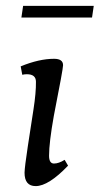

<svg xmlns="http://www.w3.org/2000/svg" viewBox="-20 -627 341 657"><path d="M102.1 9.8Q64 9.8 64 -36.1Q64.5 -56.2 75.2 -126.5Q85.9 -196.8 94.7 -253.4Q103.5 -310.1 103 -347.2Q103 -373 71.8 -373Q64 -373 56.2 -371.1L50.8 -399.9Q113.8 -425.8 165 -425.8Q195.8 -425.8 195.8 -403.8Q195.8 -391.1 164.1 -230Q147.9 -139.2 147.9 -94.2Q147.9 -67.4 164.6 -67.4Q181.2 -67.4 201.2 -80.1L212.9 -60.1Q146 9.8 102.1 9.8ZM300.8 -606.9 294.9 -566.9H53.2L59.1 -606.9Z"/></svg>

Font: Unna-Italic
Style: Italic
Weight: 400
Italic angle: -8°
Designer: Jorge de Buen U.
Foundry: Omnibus-Type
Version: Version 2.006;PS 002.006;hotconv 1.0.70;makeotf.lib2.5.58329